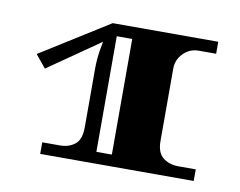

<svg xmlns="http://www.w3.org/2000/svg" viewBox="-51 -787 610 489"><g transform="rotate(10 254.5 -542.0)"><path d="M80 -362V-392H126Q149 -392 164.5 -404.5Q180 -417 180 -448V-600Q180 -626 184 -648.5Q188 -671 188 -671L54 -578L27 -611L204 -722H477V-691H432Q409 -691 392.5 -674.5Q376 -658 376 -635V-448Q376 -417 392.5 -404.5Q409 -392 432 -392H477V-362ZM220 -392H260V-691H220Z"/></g></svg>

Font: Diplomata SC
Style: Regular
Weight: 400
Designer: Eduardo Rodriguez Tunni
Foundry: Eduardo Rodriguez Tunni
Version: Version 1.002; ttfautohint (v1.8.4.7-5d5b);gftools[0.9.23]